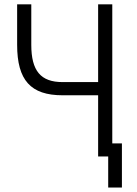

<svg xmlns="http://www.w3.org/2000/svg" viewBox="-20 -713 626 875"><path d="M473.1 141.6H535.6V-59.6H491.7V-693.4H427.2V-338.9H265.1C165.5 -338.9 122.6 -390.1 122.6 -508.8V-693.4H58.1V-508.8C58.1 -347.2 120.1 -278.8 265.1 -278.8H427.2V0H473.1Z"/></svg>

Font: Cascadia Code PL Light
Style: Regular
Weight: 300
Monospace: yes
Designer: Aaron Bell
Foundry: Saja Typeworks
Version: Version 2404.023